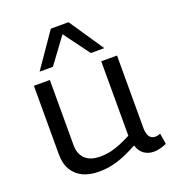

<svg xmlns="http://www.w3.org/2000/svg" viewBox="-143 -899 917 1018"><g transform="rotate(-20 315.0 -390.0)"><path d="M241 10Q188 10 150.5 -8.5Q113 -27 92.5 -62Q72 -97 72 -148V-536H162V-168Q162 -119 190.5 -91Q219 -63 275 -63Q307 -63 335.5 -69.5Q364 -76 392.5 -88Q421 -100 452 -116V-536H541V-129Q541 -104 547 -89Q553 -74 563.5 -68Q574 -62 586 -62Q600 -62 614 -69L624 -8Q614 -3 602 1Q590 5 577 7.5Q564 10 551 10Q520 10 496.5 -6.5Q473 -23 463 -57Q426 -37 391 -22Q356 -7 319.5 1.5Q283 10 241 10ZM126 -596 260 -790H360L491 -596H415L308 -741L201 -596Z"/></g></svg>

Font: Georama SemiExpanded
Style: Regular
Weight: 400
Width: 6
Designer: Jean-Baptiste Levee
Foundry: Production Type
Version: Version 1.001